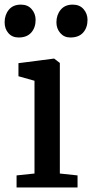

<svg xmlns="http://www.w3.org/2000/svg" viewBox="-35 -827 406 847"><path d="M0 0ZM57.1 -806.6H57.6Q87.4 -806.6 104.7 -786.6Q122.1 -766.6 122.1 -739.3Q122.1 -705.1 102.8 -683.3Q83.5 -661.6 47.4 -661.6H46.9Q19 -661.6 2.2 -680.7Q-14.6 -699.7 -14.6 -728.5Q-14.6 -761.2 3.9 -783.9Q22.5 -806.6 57.1 -806.6ZM285.6 -806.6H286.1Q316.4 -806.6 333.7 -786.6Q351.1 -766.6 351.1 -739.3Q351.1 -705.1 331.8 -683.3Q312.5 -661.6 275.4 -661.6H274.9Q248 -661.6 231 -681.2Q213.9 -700.7 213.9 -728.5Q213.9 -761.2 232.7 -783.9Q251.5 -806.6 285.6 -806.6ZM117.2 -61.5V-470.7L46.4 -490.7V-548.3L201.7 -568.4H204.1L229 -549.3V-61.5L307.1 -53.2V0H38.1V-53.2Z"/></svg>

Font: Merriweather
Style: Regular
Weight: 400
Designer: Eben Sorkin
Foundry: Eben Sorkin
Version: Version 1.584; ttfautohint (v1.6)